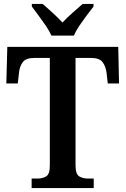

<svg xmlns="http://www.w3.org/2000/svg" viewBox="-20 -951 635 971"><path d="M140 0V-48H169Q195 -48 213.5 -59Q232 -70 232 -114V-658H153Q111 -658 95 -636.5Q79 -615 76 -582L70 -529H12L17 -714H578L582 -529H525L519 -582Q515 -615 499 -636.5Q483 -658 441 -658H362V-116Q362 -71 380 -59.5Q398 -48 425 -48H454V0ZM240 -771Q230 -794 212 -820.5Q194 -847 174.5 -873Q155 -899 141 -918V-931H196Q218 -912 246.5 -886Q275 -860 296 -837Q317 -860 346.5 -886Q376 -912 398 -931H453V-918Q438 -899 418.5 -873Q399 -847 381 -820.5Q363 -794 354 -771Z"/></svg>

Font: Noto Serif Bengali SemiCondensed SemiBold
Style: Regular
Weight: 600
Width: 4
Designer: Juan Bruce, Universal Thirst, Indian Type Foundry and the Monotype Design Team.
Foundry: Monotype Imaging Inc.
Version: Version 2.003; ttfautohint (v1.8.4.7-5d5b)